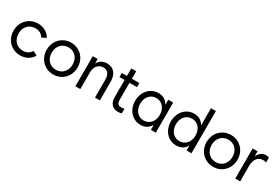

<svg xmlns="http://www.w3.org/2000/svg" viewBox="74 -1738 4059 2783"><g transform="rotate(30 2104.0 -346.5)"><path d="M302.7 13.7C396 13.7 471.2 -30.8 512.7 -103.5L440.4 -140.6C413.1 -92.3 365.2 -64.5 302.7 -64.5C198.2 -64.5 126 -141.6 126 -252C126 -362.3 198.2 -439.5 302.7 -439.5C365.2 -439.5 413.1 -411.6 440.4 -363.3L512.7 -400.4C471.2 -473.1 396 -517.6 302.7 -517.6C153.3 -517.6 42 -403.3 42 -252C42 -100.6 153.3 13.7 302.7 13.7Z M855.5 13.7C1002.9 13.7 1114.3 -100.6 1114.3 -252C1114.3 -403.3 1002.9 -517.6 855.5 -517.6C708 -517.6 596.7 -403.3 596.7 -252C596.7 -100.6 708 13.7 855.5 13.7ZM855.5 -64.5C752.9 -64.5 680.7 -141.6 680.7 -252C680.7 -362.3 752.9 -439.5 855.5 -439.5C958 -439.5 1030.3 -362.3 1030.3 -252C1030.3 -141.6 958 -64.5 855.5 -64.5Z M1221.7 0H1303.7V-281.2C1303.7 -389.6 1370.1 -439.5 1440.4 -439.5C1510.7 -439.5 1549.8 -389.6 1549.8 -296.9V0H1631.8V-308.6C1631.8 -438.5 1570.3 -517.6 1458 -517.6C1386.2 -517.6 1332 -484.4 1307.6 -430.7H1303.7V-503.9H1221.7Z M1708 -435.5H1793.9V-143.6C1793.9 -46.9 1849.6 13.7 1938.5 13.7C1963.9 13.7 1985.4 8.8 2001 2.9V-74.2C1983.4 -69.3 1965.8 -66.4 1950.2 -66.4C1899.4 -66.4 1876 -91.8 1876 -146.5V-435.5H2001V-503.9H1876V-628.9H1793.9V-503.9H1708Z M2325.2 -64.5C2228.5 -64.5 2161.1 -142.6 2161.1 -252C2161.1 -361.3 2228.5 -439.5 2325.2 -439.5C2420.9 -439.5 2489.3 -362.3 2489.3 -252C2489.3 -141.6 2420.9 -64.5 2325.2 -64.5ZM2567.4 0V-503.9H2485.4V-424.8H2482.4C2447.8 -484.9 2391.6 -517.6 2317.4 -517.6C2177.7 -517.6 2077.1 -403.3 2077.1 -252C2077.1 -100.6 2177.7 13.7 2317.4 13.7C2391.6 13.7 2447.8 -19 2482.4 -79.1H2485.4V0Z M3165 0V-707H3083V-424.8H3080.1C3045.4 -484.9 2989.3 -517.6 2915 -517.6C2775.4 -517.6 2674.8 -403.3 2674.8 -252C2674.8 -100.6 2775.4 13.7 2915 13.7C2989.3 13.7 3045.4 -19 3080.1 -79.1H3083V0ZM2922.9 -64.5C2826.2 -64.5 2758.8 -142.6 2758.8 -252C2758.8 -361.3 2826.2 -439.5 2922.9 -439.5C3018.6 -439.5 3086.9 -362.3 3086.9 -252C3086.9 -141.6 3018.6 -64.5 2922.9 -64.5Z M3531.2 13.7C3678.7 13.7 3790 -100.6 3790 -252C3790 -403.3 3678.7 -517.6 3531.2 -517.6C3383.8 -517.6 3272.5 -403.3 3272.5 -252C3272.5 -100.6 3383.8 13.7 3531.2 13.7ZM3531.2 -64.5C3428.7 -64.5 3356.4 -141.6 3356.4 -252C3356.4 -362.3 3428.7 -439.5 3531.2 -439.5C3633.8 -439.5 3706.1 -362.3 3706.1 -252C3706.1 -141.6 3633.8 -64.5 3531.2 -64.5Z M3897.5 0H3979.5V-252C3979.5 -367.2 4029.3 -434.6 4113.3 -434.6C4130.9 -434.6 4149.4 -431.6 4168 -425.8V-506.8C4151.4 -513.7 4133.8 -517.6 4115.2 -517.6C4058.1 -517.6 4008.3 -480.5 3983.4 -425.8H3979.5V-503.9H3897.5Z"/></g></svg>

Font: Wanted Sans
Style: Regular
Weight: 400
Designer: Original Design by Kil Hyung-jin and Kang Hanbin, Wanted Lab, Inc; Hangeul from Source Han Sans by Jang Soo-young and Ka
Foundry: Wanted Lab, Inc.
Version: Version 1.001;Glyphs 3.2 (3227)